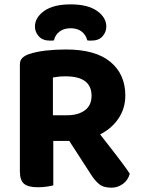

<svg xmlns="http://www.w3.org/2000/svg" viewBox="-20 -848 644 877"><path d="M221.7 -321.6H287.3Q337 -321.6 367.6 -344.1Q398.2 -366.6 398.2 -410.6Q398.2 -454.3 369 -476.8Q339.8 -499.3 279.8 -499.3Q263.5 -499.3 249.3 -498Q235.1 -496.6 221.7 -494.1ZM301 -204.2H70.8V-552.6Q70.8 -572.4 81.9 -583.2Q93.1 -594 111.4 -600.5Q144.2 -611.8 188.6 -616.9Q233 -622 281.3 -622Q416.2 -622 484.3 -565.3Q552.4 -508.6 552.4 -412.1Q552.4 -351.6 519.7 -304.5Q487 -257.5 430.5 -230.8Q374.1 -204.2 301 -204.2ZM273.3 -240 408.6 -271.6Q432 -240.4 456.7 -209.2Q481.4 -178 503.7 -148.9Q526 -119.7 544.2 -95.4Q562.4 -71.1 572.8 -54.3Q564.3 -24.4 540.9 -7.6Q517.5 9.3 489.1 9.3Q452.3 9.3 432.6 -7.2Q412.8 -23.7 395.5 -51.1ZM70.8 -261.1H223.4V-1.2Q213.6 1.5 193.8 4.4Q173.9 7.3 152.8 7.3Q108 7.3 89.4 -8.9Q70.8 -25.2 70.8 -64.7ZM302.6 -719Q271.6 -719 251.6 -703.6Q231.6 -688.1 226.6 -663.7Q222.1 -662.7 218 -662.6Q213.8 -662.4 208.8 -662.4Q174.6 -662.4 157.1 -682.2Q139.6 -702 139.6 -726.3Q139.6 -767.9 181.7 -797.9Q223.7 -828 302.6 -828Q381 -828 423.3 -798.1Q465.6 -768.2 465.6 -726.3Q465.6 -702 448.5 -682.2Q431.4 -662.4 396.4 -662.4Q392.1 -662.4 387.7 -662.6Q383.4 -662.7 378.6 -663.7Q372.8 -688.1 353.3 -703.6Q333.8 -719 302.6 -719Z"/></svg>

Font: Baloo Bhaijaan 2
Style: Regular
Weight: 400
Designer: Sanskriti Dholi, Noopur Datye and Ek Type
Foundry: Ek Type
Version: Version 1.701